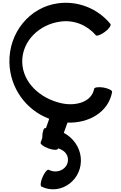

<svg xmlns="http://www.w3.org/2000/svg" viewBox="-20 -857 891 1408"><path d="M790 -681C697 -795 552 -852 407 -833C195 -805 44 -615 49 -399C53 -212 171 -49 341 14L317 83C315 83 313 82 311 82C300 82 290 113 290 150V155L278 188C274 199 299 218 334 231C369 244 401 245 405 234L406 231C444 243 473 266 478 305C486 376 406 424 337 388C327 384 306 408 292 442C277 476 274 507 285 512C428 580 590 459 572 295C563 217 514 153 448 117L475 42C631 48 776 -35 802 -182C805 -194 776 -208 740 -215C703 -221 672 -217 670 -205C653 -110 537 -76 430 -100C277 -134 147 -249 143 -401C140 -556 268 -679 425 -699C522 -712 618 -674 682 -599C689 -590 719 -601 749 -623C779 -645 797 -671 790 -681Z"/></svg>

Font: Nupuram Expanded Bold
Style: Regular
Weight: 700
Width: 7
Designer: Santhosh Thottingal (santhosh.thottingal@gmail.com)
Foundry: SMC
Version: Version 1.000